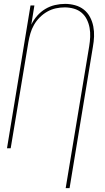

<svg xmlns="http://www.w3.org/2000/svg" viewBox="-20 -763 540 988"><path d="M318 205 439 -525Q443 -549 444 -573Q445 -597 441 -619.5Q437 -642 427 -662.5Q417 -683 400 -697.5Q383 -712 360 -718.5Q337 -725 313 -725Q290 -725 267 -720Q244 -715 223 -703Q202 -691 184.5 -673.5Q167 -656 155 -635Q143 -614 136.5 -591.5Q130 -569 126 -546L35 0H16L137 -735H157L141 -636Q153 -661 171.5 -682Q190 -703 213.5 -717Q237 -731 263 -737Q289 -743 315 -743Q341 -743 366.5 -736Q392 -729 411.5 -713.5Q431 -698 443 -675.5Q455 -653 460 -627.5Q465 -602 464 -575.5Q463 -549 458 -522L338 205Z"/></svg>

Font: Iosevka Curly Thin Oblique
Style: Regular
Weight: 100
Italic angle: -9°
Monospace: yes
Designer: Belleve Invis
Foundry: Belleve Invis
Version: Version 11.1.0; ttfautohint (v1.8.3)